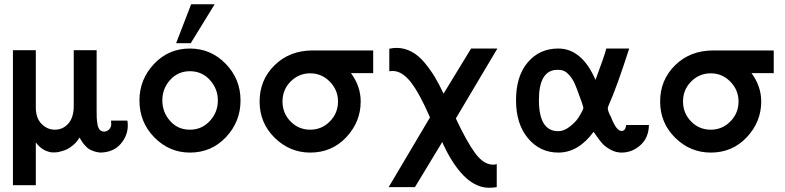

<svg xmlns="http://www.w3.org/2000/svg" viewBox="-20 -710 3706 906"><path d="M41 164V-473H149V-472V-210V-203Q149 -153 176 -125.5Q203 -98 239 -98Q277 -98 302.5 -127Q328 -156 328 -210V-473H436V-472V-194Q436 -192 436 -188Q436 -165 436.5 -153Q437 -141 440 -123.5Q443 -106 451 -97.5Q459 -89 471 -89Q484 -89 494.5 -99Q505 -109 505 -125L504 -141H581Q583 -131 583 -118Q583 -70 549.5 -31Q516 8 455 10Q439 9 425.5 4.5Q412 0 403 -5Q394 -10 385 -19.5Q376 -29 372.5 -33.5Q369 -38 362.5 -49Q356 -60 355 -61Q343 -40 325.5 -25.5Q308 -11 296 -5.5Q284 0 269 4Q254 8 253 8Q235 10 224 9Q179 3 149 -38V164Z M811 -506 882 -690H993L880 -506ZM638 -236Q638 -335 706.5 -408Q775 -481 876 -481Q975 -481 1045 -409Q1115 -337 1115 -236Q1115 -136 1046.5 -63Q978 10 876 10Q779 10 708.5 -61.5Q638 -133 638 -236ZM746 -236Q746 -181 782.5 -139.5Q819 -98 876 -98Q932 -98 970 -139Q1008 -180 1008 -236Q1008 -291 970.5 -332.5Q933 -374 876 -374Q820 -374 783 -333Q746 -292 746 -236Z M1205 -231Q1205 -333 1276 -402.5Q1347 -472 1456 -472H1741V-365H1636Q1682 -303 1682 -231Q1682 -135 1614 -62.5Q1546 10 1444 10Q1347 10 1276 -60Q1205 -130 1205 -231ZM1313 -231Q1313 -176 1351 -137Q1389 -98 1444 -98Q1498 -98 1536.5 -137Q1575 -176 1575 -231Q1575 -285 1536.5 -324.5Q1498 -364 1444 -364Q1390 -364 1351.5 -325.5Q1313 -287 1313 -231Z M1814 173 2009 -156Q1959 -271 1918 -323Q1877 -375 1833 -375Q1831 -375 1824.5 -374.5Q1818 -374 1817 -374V-480Q1834 -484 1852 -484Q1889 -484 1923 -465.5Q1957 -447 1985 -412.5Q2013 -378 2033 -344.5Q2053 -311 2073 -268L2203 -481H2327L2131 -151Q2182 -42 2222 12.5Q2262 67 2307 67Q2318 67 2324 64V173Q2304 176 2288 176Q2175 176 2082 -7L2083 -6Q2072 -26 2067 -40Q2043 -1 1998.5 73Q1954 147 1938 173Z M2415 -237Q2415 -351 2470.5 -416Q2526 -481 2614 -481Q2726 -481 2790 -333Q2833 -448 2841 -481H2949Q2890 -297 2852 -213Q2848 -203 2848 -200Q2848 -185 2863 -158Q2888 -92 2913 -92Q2931 -92 2935 -120H3042Q3041 -60 3002 -25Q2963 10 2913 10Q2886 10 2861.5 -3.5Q2837 -17 2824.5 -30.5Q2812 -44 2797 -65.5Q2782 -87 2781 -88Q2709 10 2615 10Q2528 10 2471.5 -57.5Q2415 -125 2415 -237ZM2523 -238Q2523 -91 2614 -91Q2641 -91 2668 -112Q2695 -133 2707.5 -152Q2720 -171 2729 -189Q2730 -192 2731.5 -196Q2733 -200 2733 -201Q2730 -217 2715 -255Q2701 -295 2691.5 -316.5Q2682 -338 2663.5 -358.5Q2645 -379 2622 -380Q2612 -381 2600 -380Q2523 -371 2523 -238Z M3095 -231Q3095 -333 3166 -402.5Q3237 -472 3346 -472H3631V-365H3526Q3572 -303 3572 -231Q3572 -135 3504 -62.5Q3436 10 3334 10Q3237 10 3166 -60Q3095 -130 3095 -231ZM3203 -231Q3203 -176 3241 -137Q3279 -98 3334 -98Q3388 -98 3426.5 -137Q3465 -176 3465 -231Q3465 -285 3426.5 -324.5Q3388 -364 3334 -364Q3280 -364 3241.5 -325.5Q3203 -287 3203 -231Z"/></svg>

Font: Coval
Style: Medium
Weight: 500
Foundry: Context Ltd
Version: Version 001.000